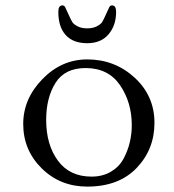

<svg xmlns="http://www.w3.org/2000/svg" viewBox="-20 -676 645 711"><path d="M228 -635Q230 -631 236.5 -616.5Q243 -602 248 -594Q253 -586 267.5 -578.5Q282 -571 303 -571Q324 -571 338.5 -578.5Q353 -586 358 -594Q363 -602 369.5 -616.5Q376 -631 378 -635Q379 -636 382 -643.5Q385 -651 387.5 -653.5Q390 -656 395 -656Q410 -656 410 -632Q410 -582 382 -549Q354 -516 303 -516Q251 -516 223.5 -546Q196 -576 196 -632Q196 -656 211 -656Q216 -656 218.5 -653.5Q221 -651 224 -643.5Q227 -636 228 -635ZM66 -217Q66 -310 137 -383Q208 -456 303 -456Q405 -456 478.5 -388.5Q552 -321 552 -221Q552 -123 486 -54Q420 15 303 15Q203 15 134.5 -52.5Q66 -120 66 -217ZM297 -424Q220 -424 185.5 -369Q151 -314 151 -232Q151 -140 194.5 -81Q238 -22 319 -22Q360 -22 390.5 -40Q421 -58 437 -87.5Q453 -117 460.5 -148.5Q468 -180 468 -212Q468 -297 424.5 -360.5Q381 -424 297 -424Z"/></svg>

Font: EB Garamond 12 All SC
Style: AllSC
Weight: 400
Version: Version 0.016 ; ttfautohint (v0.97) -l 8 -r 50 -G 200 -x 0 -